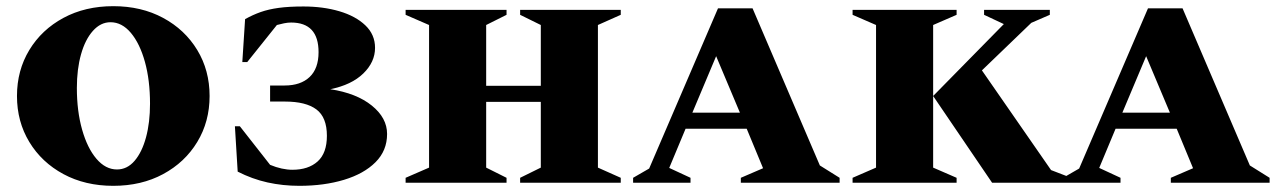

<svg xmlns="http://www.w3.org/2000/svg" viewBox="-20 -592 4143 622"><path d="M347 10Q256 10 185.5 -28Q115 -66 75 -132Q35 -198 35 -281Q35 -364 75 -430Q115 -496 185.5 -534Q256 -572 347 -572Q438 -572 508.5 -534Q579 -496 619 -430Q659 -364 659 -281Q659 -198 619 -132Q579 -66 508.5 -28Q438 10 347 10ZM359 -43Q392 -43 416 -71Q440 -99 453 -147Q466 -195 466 -256Q466 -332 449.5 -391.5Q433 -451 404 -485.5Q375 -520 338 -520Q306 -520 281 -492Q256 -464 242.5 -416Q229 -368 229 -307Q229 -232 246 -172Q263 -112 292.5 -77.5Q322 -43 359 -43Z M963 -571Q1027 -571 1079.5 -555.5Q1132 -540 1163.5 -510Q1195 -480 1195 -437Q1195 -391 1157 -354Q1119 -317 1050 -303Q1135 -290 1184.5 -250Q1234 -210 1234 -158Q1234 -104 1196.5 -66.5Q1159 -29 1094.5 -9.5Q1030 10 950 10Q896 10 846.5 -1Q797 -12 750 -36L741 -183H757L855 -58Q874 -50 892.5 -46Q911 -42 927 -42Q979 -42 1009 -69Q1039 -96 1039 -152Q1039 -212 1005 -237.5Q971 -263 903 -263H855V-315H902Q954 -315 983 -342.5Q1012 -370 1012 -423Q1012 -519 923 -519Q912 -519 900 -516.5Q888 -514 877 -511L781 -391H765L774 -530Q799 -544 824.5 -553Q850 -562 883 -566.5Q916 -571 963 -571Z M1294 0V-16L1370 -49V-511L1294 -544V-560H1621V-544L1555 -511V-314H1732V-511L1665 -544V-560H1991V-544L1917 -511V-49L1991 -16V0H1665V-16L1732 -49V-262H1555V-49L1621 -16V0Z M2031 0V-16L2083 -46L2306 -565H2418L2636 -56L2700 -16V0H2380V-16L2452 -47L2399 -175H2201L2148 -48L2217 -16V0ZM2223 -227H2377L2300 -410Z M2742 0V-16L2818 -49V-511L2742 -544V-560H3079V-544L3003 -511V-49L3079 -16V0ZM3194 0 3003 -281 3232 -514 3168 -544V-560H3381V-544L3321 -518L3161 -364L3385 -41L3450 -16V0Z M3424 0V-16L3476 -46L3699 -565H3811L4029 -56L4093 -16V0H3773V-16L3845 -47L3792 -175H3594L3541 -48L3610 -16V0ZM3616 -227H3770L3693 -410Z"/></svg>

Font: Spectral SC ExtraBold
Style: Regular
Weight: 800
Designer: Jean-Baptiste Levee
Foundry: Production Type
Version: Version 2.001